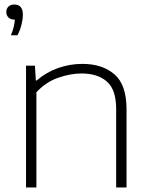

<svg xmlns="http://www.w3.org/2000/svg" viewBox="-20 -832 668 852"><path d="M95.5 0V-540.5H135L139 -475H143Q184.5 -511 237 -529.8Q289.5 -548.5 345.5 -548.5Q434 -548.5 487.8 -502.2Q541.5 -456 541.5 -347V0H495.5V-347.5Q495.5 -434.5 454.2 -470.2Q413 -506 341.5 -506Q293.5 -506 238.8 -487.2Q184 -468.5 141.5 -422.5V0ZM28.5 -675.5Q37 -696.5 41 -713.2Q45 -730 46 -745H44.5Q27.5 -745 17.8 -754.2Q8 -763.5 8 -779Q8 -793.5 17.5 -802.8Q27 -812 43 -812Q81.5 -812 81.5 -766.5Q81.5 -747.5 75.5 -723Q69.5 -698.5 57.5 -675.5Z"/></svg>

Font: Encode Sans Expanded Expanded ExtraLight
Style: Regular
Weight: 200
Width: 7
Designer: Multiple Designers
Foundry: Impallari Type
Version: Version 3.000; ttfautohint (v1.8.3) -l 8 -r 50 -G 200 -x 14 